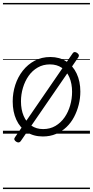

<svg xmlns="http://www.w3.org/2000/svg" viewBox="-20 -905 629 1300"><path d="M270 19Q207 19 161 -11Q115 -41 90.5 -94.5Q66 -148 66 -218Q66 -276 83.5 -330Q101 -384 134.5 -426.5Q168 -469 215 -494Q262 -519 321 -519Q383 -519 428.5 -489.5Q474 -460 499 -407Q524 -354 524 -285Q524 -240 513 -196Q502 -152 481.5 -113Q461 -74 430 -44.5Q399 -15 359 2Q319 19 270 19ZM272 -31Q319 -31 355.5 -52.5Q392 -74 417 -110Q442 -146 455 -191Q468 -236 468 -283Q468 -339 450 -381Q432 -423 398.5 -446Q365 -469 318 -469Q272 -469 235.5 -448Q199 -427 174 -391.5Q149 -356 135.5 -311Q122 -266 122 -219Q122 -163 140 -120.5Q158 -78 192 -54.5Q226 -31 272 -31ZM120 51Q114 59 106 59.5Q98 60 89 54Q80 48 77.5 40.5Q75 33 81 25L472 -544Q477 -552 485.5 -552.5Q494 -553 503 -546Q511 -540 513.5 -533.5Q516 -527 511 -518ZM0 365H589V375H0ZM0 -20H589V0H0ZM0 -505H589V-500H0ZM0 -885H589V-875H0Z"/></svg>

Font: Playwrite GB J Guides
Style: Italic
Weight: 400
Italic angle: -7.01216°
Designer: Veronika Burian, José Scaglione
Foundry: TypeTogether
Version: Version 1.003